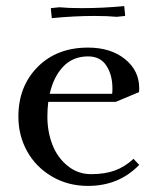

<svg xmlns="http://www.w3.org/2000/svg" viewBox="-20 -610 534 637"><path d="M41 -223.1Q41 -323.2 104.7 -387.7Q168.5 -452.1 272 -452.1Q347.2 -452.1 394.5 -414.1Q441.9 -376 441.9 -316.9Q441.9 -308.1 440.9 -304.2L363.8 -272H140.1Q137.2 -247.6 137.2 -223.1Q137.2 -173.3 153.6 -130.6Q169.9 -87.9 203.9 -60.1Q237.8 -32.2 282.2 -32.2Q328.1 -32.2 361.3 -44.4Q394.5 -56.6 422.9 -83L441.9 -63Q374.5 6.8 272 6.8Q205.1 6.8 151.9 -24.7Q98.6 -56.2 69.8 -108.4Q41 -160.6 41 -223.1ZM145 -298.8H352.1Q353 -304.7 353 -316.9Q353 -361.3 333 -392.1Q313 -422.9 272 -422.9Q222.2 -422.9 189.9 -389.2Q157.7 -355.5 145 -298.8ZM148.9 -578.1V-583L176.8 -585.9Q206.5 -583 251 -583Q322.3 -583 392.1 -589.8L395 -562V-557.1L367.2 -554.2Q337.4 -557.1 293 -557.1Q227.1 -557.1 151.9 -549.8Z"/></svg>

Font: Dihjauti S
Style: Bold
Weight: 700
Designer: T. Christopher White
Version: Version 3.0.0